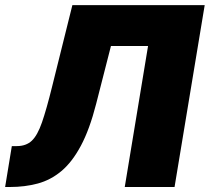

<svg xmlns="http://www.w3.org/2000/svg" viewBox="-40 -748 838 768"><path d="M-19.5 0 7.3 -163.6H26.9Q64.5 -163.6 87.2 -185.1Q109.9 -206.5 127.9 -258.5Q146 -310.5 168.5 -401.9L249.5 -727.5H778.8L658.2 0H459L552.2 -564H403.8L344.7 -333Q318.4 -230 283.4 -164.8Q248.5 -99.6 205.6 -63.7Q162.6 -27.8 111.1 -13.9Q59.6 0 0 0Z"/></svg>

Font: Inter 20pt Black
Style: Italic
Weight: 900
Italic angle: -9.3988°
Version: Version 4.001;git-66647c0bb